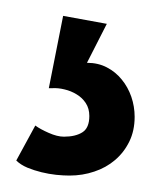

<svg xmlns="http://www.w3.org/2000/svg" viewBox="-20 -42 186 236"><path d="M145.5 101.6Q145.5 118.7 138.9 132.1Q132.3 145.5 121.3 154.8Q110.4 164.1 95.9 168.9Q81.5 173.8 65.4 173.8Q58.1 173.8 49.1 172.9Q40 171.9 31 169.7Q22 167.5 13.7 164.1Q5.4 160.6 0 155.3L23.4 112.3Q29.3 116.7 39.8 121.3Q50.3 126 58.6 126Q72.8 126 81.3 120.6Q89.8 115.2 89.8 100.6Q89.8 91.3 85.4 84.7Q81.1 78.1 74.2 74Q67.4 69.8 59.3 67.9Q51.3 65.9 43.9 66.4H40L57.6 -22.5L111.3 -12.7L86.9 35.2Q100.6 35.2 111.3 40.8Q122.1 46.4 129.6 55.7Q137.2 64.9 141.4 76.9Q145.5 88.9 145.5 101.6Z"/></svg>

Font: Maiden Orange
Style: Regular
Weight: 400
Designer: Astigmatic (AOETI)
Foundry: Astigmatic (AOETI)
Version: Version 1.001